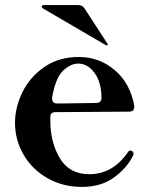

<svg xmlns="http://www.w3.org/2000/svg" viewBox="-20 -722 598 755"><path d="M505 -118 504 -112Q481 -63 429.5 -25Q378 13 302 13Q227 13 166.5 -21.5Q106 -56 72.5 -114Q39 -172 39 -239Q39 -300 68.5 -360Q98 -420 155 -459Q212 -498 290 -498Q370 -498 431 -446.5Q492 -395 508 -306V-302Q508 -283 488 -283L199 -281Q178 -281 178 -264V-247Q178 -162 215.5 -99.5Q253 -37 331 -37Q424 -37 484 -125Q487 -130 493 -130Q495 -130 499 -128Q505 -124 505 -118ZM185 -339V-335Q185 -315 205 -315L358 -317Q368 -317 373.5 -322Q379 -327 379 -336Q379 -398 352 -435Q325 -472 287 -472Q259 -472 229 -445Q199 -418 185 -339ZM397 -544 400 -543Q401 -543 402.5 -544.5Q404 -546 404 -547L402 -551L313 -688Q304 -702 288 -702H151Q148 -702 146 -700Q144 -698 144 -696Q144 -693 147 -690Z"/></svg>

Font: Shippori Mincho B1 ExtraBold
Style: Regular
Weight: 800
Designer: FONTDASU
Foundry: FONTDASU / Google Inc. / but / Adobe
Version: Version 3.110; ttfautohint (v1.8.3)